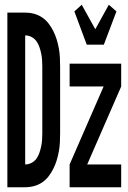

<svg xmlns="http://www.w3.org/2000/svg" viewBox="-20 -788 540 808"><path d="M11 0V-735H86Q105 -735 123.5 -730Q142 -725 157.5 -714.5Q173 -704 184.5 -689Q196 -674 204.5 -657Q213 -640 218.5 -622Q224 -604 227.5 -585Q231 -566 232 -547Q233 -528 233 -509V-226Q233 -207 232 -188Q231 -169 227.5 -150Q224 -131 218.5 -113Q213 -95 204.5 -78Q196 -61 184.5 -46Q173 -31 157.5 -20.5Q142 -10 123.5 -5Q105 0 86 0ZM86 -96Q100 -96 112.5 -102.5Q125 -109 133 -120Q141 -131 145.5 -144Q150 -157 153 -170.5Q156 -184 157 -198Q158 -212 158 -226V-509Q158 -523 157 -537Q156 -551 153 -564.5Q150 -578 145.5 -591Q141 -604 133 -615Q125 -626 112.5 -632.5Q100 -639 86 -639ZM345 -600 293 -740 324 -768 381 -665 438 -768 470 -740 417 -600ZM273 0V-96L416 -424H273V-520H490V-424L347 -96H490V0Z"/></svg>

Font: Iosevka Term
Style: Bold
Weight: 700
Monospace: yes
Designer: Belleve Invis
Foundry: Belleve Invis
Version: Version 30.0.1